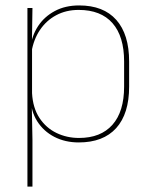

<svg xmlns="http://www.w3.org/2000/svg" viewBox="-20 -515 554 707"><path d="M270 9.5Q220 9.5 180.2 -11Q140.5 -31.5 117 -68.5Q93.5 -105.5 93 -155.5H87L98 -172Q101 -117.5 125.2 -80.8Q149.5 -44 187.8 -25.5Q226 -7 271 -7Q351 -7 394 -55.5Q437 -104 437 -196V-288.5Q437 -381 394.2 -429.8Q351.5 -478.5 269.5 -478.5Q223.5 -478.5 187 -459Q150.5 -439.5 127 -404.5Q103.5 -369.5 96 -323L87 -341.5H92.5Q97.5 -384 120.2 -418.8Q143 -453.5 181.5 -474.2Q220 -495 271.5 -495Q361 -495 408.2 -441.8Q455.5 -388.5 455.5 -288.5V-196Q455.5 -96 407.8 -43.2Q360 9.5 270 9.5ZM99.5 172H81V-485.5H99.5L97.5 -356L98 -346.5V-138L97 -130.5L99.5 0Z"/></svg>

Font: Anek Malayalam Thin
Style: Regular
Weight: 250
Version: Version 1.003